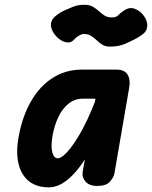

<svg xmlns="http://www.w3.org/2000/svg" viewBox="-20 -800 654 826"><path d="M190 6Q138 6 104.8 -20.2Q71.5 -46.5 59.8 -95.2Q48 -144 60 -210.5Q76 -299.5 113.5 -364.5Q151 -429.5 206.8 -465Q262.5 -500.5 332 -500.5H481.5Q516 -500.5 529 -478.8Q542 -457 535.5 -421L472 -52.5Q469 -37 453 -18.5Q437 0 398 0Q364 0 347.8 -19Q331.5 -38 336 -62.5L345 -114Q319.5 -74.5 293.5 -47.8Q267.5 -21 241.8 -7.5Q216 6 190 6ZM229 -119Q244 -119 269.5 -146.5Q295 -174 326 -228Q357 -282 388 -361L391 -375.5H336Q302.5 -375.5 276 -355Q249.5 -334.5 231.5 -297.5Q213.5 -260.5 205 -210.5Q198.5 -169.5 205.2 -144.2Q212 -119 229 -119ZM452.5 -599.5Q433.5 -599.5 420.2 -607.8Q407 -616 395.8 -626.8Q384.5 -637.5 371.5 -645.8Q358.5 -654 340 -654Q333 -654 320.5 -647.2Q308 -640.5 299.5 -630.5Q287 -616 269.8 -617.5Q252.5 -619 236.5 -630.8Q220.5 -642.5 209.8 -659.8Q199 -677 199 -694Q199 -714.5 218.5 -730.5Q238 -746.5 256 -754.5Q271 -761.5 293.2 -770.5Q315.5 -779.5 343 -779.5Q365 -779.5 379.2 -771.2Q393.5 -763 405 -752.2Q416.5 -741.5 429.5 -733.2Q442.5 -725 461 -725Q480.5 -725 488.8 -734.5Q497 -744 514 -755Q537.5 -771 560.5 -762Q583.5 -753 598.5 -732.2Q613.5 -711.5 613.5 -692Q613.5 -671 600.5 -658.2Q587.5 -645.5 556.5 -629.5Q540 -621 514.8 -610.2Q489.5 -599.5 452.5 -599.5Z"/></svg>

Font: Edu AU VIC WA NT Pre
Style: Bold
Weight: 700
Designer: Tina and Corey Anderson, Eben Sorkin, Mirko Velimirovic
Foundry: Google for Education
Version: Version 1.001